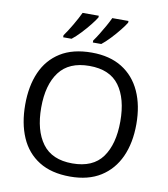

<svg xmlns="http://www.w3.org/2000/svg" viewBox="-100 -1028 981 1121"><g transform="rotate(10 390.5 -467.0)"><path d="M720 -358Q720 -247 682.5 -164.5Q645 -82 572 -36Q499 10 391 10Q280 10 206.5 -36Q133 -82 97 -165Q61 -248 61 -359Q61 -469 97 -551Q133 -633 206.5 -679Q280 -725 392 -725Q499 -725 572 -679.5Q645 -634 682.5 -551.5Q720 -469 720 -358ZM156 -358Q156 -223 213 -145.5Q270 -68 391 -68Q513 -68 569 -145.5Q625 -223 625 -358Q625 -493 569 -569.5Q513 -646 392 -646Q271 -646 213.5 -569.5Q156 -493 156 -358ZM570 -934Q560 -917 537 -888Q514 -859 487 -830.5Q460 -802 437 -784H387V-796Q401 -815 417 -841Q433 -867 448.5 -894.5Q464 -922 474 -944H570ZM394 -934Q384 -917 361 -888Q338 -859 311 -830.5Q284 -802 261 -784H211V-796Q232 -825 257 -867.5Q282 -910 298 -944H394Z"/></g></svg>

Font: Noto Sans Pahawh Hmong
Style: Regular
Weight: 400
Designer: Monotype Design Team
Foundry: Monotype Imaging Inc.
Version: Version 2.001; ttfautohint (v1.8.4.7-5d5b)